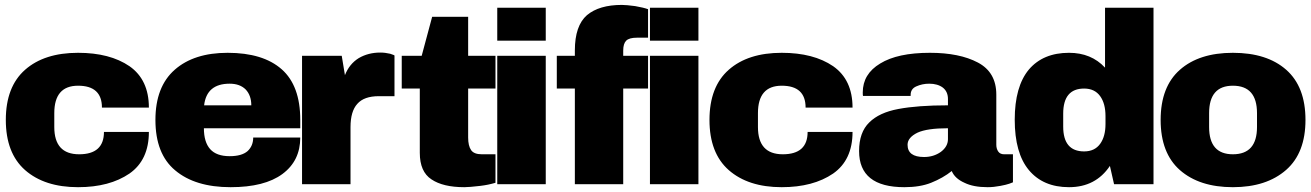

<svg xmlns="http://www.w3.org/2000/svg" viewBox="-20 -757 5388 789"><path d="M300.8 -540Q431.6 -540 512.2 -484.9Q591.8 -429.2 591.8 -314.9H398.9Q398.9 -404.8 300.8 -404.8Q203.1 -404.8 203.1 -292V-234.9Q203.1 -123 305.2 -123Q407.2 -123 407.2 -214.8H591.8Q591.8 -99.6 512.2 -43.9Q430.2 12.2 300.8 12.2Q163.1 12.2 83 -58.1Q3.9 -127.9 3.9 -264.2Q3.9 -400.4 83 -470.2Q162.1 -540 300.8 -540Z M915.5 -540Q1061 -540 1137.7 -472.2Q1213.9 -404.8 1213.9 -264.2V-230H817.9Q817.9 -172.9 843.8 -144Q869.6 -115.2 923.8 -115.2Q973.6 -115.2 997.6 -136.2Q1020.5 -157.7 1020.5 -191.9H1213.9Q1213.9 -96.2 1140.6 -42Q1067.4 12.2 927.7 12.2Q781.7 12.2 699.7 -57.1Q618.7 -124.5 618.7 -264.2Q618.7 -400.4 697.8 -470.2Q776.9 -540 915.5 -540ZM923.8 -413.1Q829.1 -413.1 818.8 -324.2H1012.7Q1012.7 -364.7 989.7 -389.2Q965.8 -413.1 923.8 -413.1Z M1542.5 -541Q1563 -541 1583.5 -536.1Q1601.1 -530.3 1601.1 -528.8V-361.8H1537.1Q1475.6 -361.8 1448.2 -330.1Q1420.4 -299.3 1420.4 -234.9V0H1221.2V-527.8H1384.3L1397.5 -448.2Q1415.5 -494.1 1454.1 -518.1Q1493.2 -541 1542.5 -541Z M1903.8 -527.8H2016.1V-393.1H1903.8V-191.9Q1903.8 -157.7 1916 -140.1Q1927.7 -123 1960 -123H2016.1V-5.9Q1986.8 2.9 1954.1 6.8Q1908.2 12.2 1888.2 12.2Q1800.3 12.2 1752.9 -20Q1705.1 -51.3 1705.1 -128.9V-393.1H1630.9V-527.8H1712.9L1755.9 -688H1903.8Z M2222.7 -589.8H2023.4V-725.1H2222.7ZM2222.7 0H2023.4V-527.8H2222.7Z M2535.2 -736.8Q2553.7 -736.8 2590.3 -731.9Q2626 -725.6 2643.1 -719.2V-602.1H2597.2Q2565.4 -602.1 2553.2 -589.8Q2541 -577.6 2541 -548.8V-527.8H2643.1V-393.1H2541V0H2342.3V-393.1H2268.1V-527.8H2342.3V-549.8Q2342.3 -651.4 2392.1 -694.8Q2442.4 -736.8 2535.2 -736.8Z M2850.1 -589.8H2650.9V-725.1H2850.1ZM2850.1 0H2650.9V-527.8H2850.1Z M3192.4 -540Q3323.2 -540 3403.8 -484.9Q3483.4 -429.2 3483.4 -314.9H3290.5Q3290.5 -404.8 3192.4 -404.8Q3094.7 -404.8 3094.7 -292V-234.9Q3094.7 -123 3196.8 -123Q3298.8 -123 3298.8 -214.8H3483.4Q3483.4 -99.6 3403.8 -43.9Q3321.8 12.2 3192.4 12.2Q3054.7 12.2 2974.6 -58.1Q2895.5 -127.9 2895.5 -264.2Q2895.5 -400.4 2974.6 -470.2Q3053.7 -540 3192.4 -540Z M3801.3 -540Q3922.9 -540 3998.5 -500Q4074.2 -460 4074.2 -368.2V-162.1Q4074.2 -145.5 4082.5 -133.8Q4090.3 -123 4106.4 -123H4142.6V-7.8Q4141.1 -7.3 4127.4 -2Q4114.7 2.4 4091.3 6.8Q4063.5 12.2 4038.6 12.2Q3980 12.2 3943.4 -5.9Q3903.8 -23.4 3891.1 -54.2Q3855 -25.4 3806.2 -5.9Q3760.7 12.2 3696.3 12.2Q3510.3 12.2 3510.3 -136.2Q3510.3 -213.4 3552.2 -253.9Q3592.8 -294.4 3671.4 -309.1Q3751.5 -324.2 3875.5 -324.2V-350.1Q3875.5 -380.4 3854.5 -397Q3833 -413.1 3798.3 -413.1Q3770 -413.1 3745.1 -401.9Q3722.2 -391.6 3722.2 -367.2V-362.8H3526.4Q3525.4 -365.7 3525.4 -377Q3525.4 -453.1 3597.2 -496.1Q3668.5 -540 3801.3 -540ZM3875.5 -230Q3790 -230 3750.5 -211.9Q3709.5 -191.9 3709.5 -162.1Q3709.5 -111.8 3777.3 -111.8Q3816.4 -111.8 3846.2 -132.8Q3875.5 -154.8 3875.5 -185.1Z M4720.2 0H4558.1L4541 -75.2Q4482.4 12.2 4373 12.2Q4266.6 12.2 4208 -58.1Q4149.9 -127.9 4149.9 -265.1Q4149.9 -401.4 4208 -471.2Q4266.6 -540 4373 -540Q4464.4 -540 4521 -479V-725.1H4720.2ZM4435.1 -393.1Q4349.1 -393.1 4349.1 -290V-236.8Q4349.1 -134.8 4435.1 -134.8Q4478.5 -134.8 4501 -166Q4522.9 -196.3 4522.9 -247.1V-279.8Q4522.9 -331.5 4501 -361.8Q4478.5 -393.1 4435.1 -393.1Z M5046.4 -540Q5186.5 -540 5265.6 -470.2Q5344.7 -400.4 5344.7 -264.2Q5344.7 -128.9 5265.6 -59.1Q5184.6 12.2 5046.4 12.2Q4908.7 12.2 4828.6 -58.1Q4749.5 -127.9 4749.5 -264.2Q4749.5 -400.4 4828.6 -470.2Q4907.7 -540 5046.4 -540ZM5046.4 -404.8Q4948.7 -404.8 4948.7 -292V-234.9Q4948.7 -123 5046.4 -123Q5145.5 -123 5145.5 -234.9V-292Q5145.5 -404.8 5046.4 -404.8Z"/></svg>

Font: Archivo-RBTV
Style: Regular
Weight: 500
Designer: Hector Gatti
Foundry: Hector Gatti
Version: ""